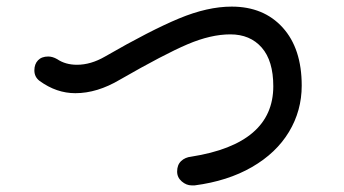

<svg xmlns="http://www.w3.org/2000/svg" viewBox="-20 -644 1040 581"><path d="M560 -83Q544 -83 530 -95Q516 -107 516 -125Q516 -145 528 -156.5Q540 -168 559 -170Q807 -209 807 -383Q807 -460 772 -500Q737 -540 677 -540Q618 -540 547.5 -510Q477 -480 343 -403Q274 -362 208 -362Q151 -362 100 -399Q84 -411 84 -431Q84 -450 95 -461.5Q106 -473 126 -473Q139 -473 153 -465Q178 -448 213 -448Q255 -448 298 -473Q435 -552 521.5 -588Q608 -624 681 -624Q778 -624 835.5 -560.5Q893 -497 893 -385Q893 -309 854.5 -245Q816 -181 742.5 -138.5Q669 -96 569 -83Z"/></svg>

Font: Tsukimi Rounded Medium
Style: Regular
Weight: 500
Designer: Takashi Funayama
Foundry: Takashi Funayama
Version: Version 1.032; ttfautohint (v1.8.3)